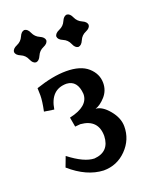

<svg xmlns="http://www.w3.org/2000/svg" viewBox="-139 -804 702 890"><g transform="rotate(-20 212.0 -359.0)"><path d="M216.3 9.8Q133.8 6.3 54.2 -63.5L73.2 -113.8Q145 -58.1 194.8 -57.1Q270 -63 272.9 -139.6Q272.9 -221.7 187.5 -229L161.1 -226.6L152.8 -273.9Q249 -294.9 249 -356Q244.1 -424.3 190.9 -427.2Q111.8 -427.2 97.2 -334L48.8 -341.3Q59.1 -389.6 59.1 -418L58.1 -453.6Q143.1 -482.4 208.5 -482.4Q279.8 -482.4 316.2 -450Q352.5 -417.5 352.5 -373Q352.5 -335 327.6 -307.1Q302.7 -279.3 278.3 -272Q310.5 -270 343 -230.7Q375.5 -191.4 375.5 -149.9Q375.5 -85 329.1 -37.6Q282.7 9.8 216.3 9.8ZM301.8 -568.4Q286.1 -569.8 276.9 -592Q267.6 -614.3 245.4 -623.5Q223.1 -632.8 221.7 -648.4Q223.1 -664.1 245.4 -673.6Q267.6 -683.1 276.9 -704.8Q286.1 -726.6 301.8 -728Q317.4 -726.6 326.9 -704.8Q336.4 -683.1 358.2 -673.6Q379.9 -664.1 381.3 -648.4Q379.9 -632.8 358.2 -623.5Q336.4 -614.3 326.9 -592Q317.4 -569.8 301.8 -568.4ZM92.8 -568.4Q77.1 -569.8 67.9 -592Q58.6 -614.3 36.4 -623.5Q14.2 -632.8 12.7 -648.4Q14.2 -664.1 36.4 -673.6Q58.6 -683.1 67.9 -704.8Q77.1 -726.6 92.8 -728Q108.4 -726.6 117.9 -704.8Q127.4 -683.1 149.2 -673.6Q170.9 -664.1 172.4 -648.4Q170.9 -632.8 149.2 -623.5Q127.4 -614.3 117.9 -592Q108.4 -569.8 92.8 -568.4Z"/></g></svg>

Font: Kelvinch
Style: Bold
Weight: 700
Designer: Paul James Miller
Foundry: High-Logic / Made with FontCreator
Version: Version 3.501;March 28, 2021;FontCreator 13.0.0.2683 64-bit